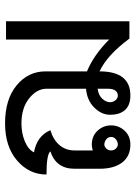

<svg xmlns="http://www.w3.org/2000/svg" viewBox="95 -655 548 778"><g transform="rotate(-90 369.0 -266.0)"><path d="M671.9 -15.6H601.6Q535.2 -105.5 468.8 -136.7Q468.8 -11.7 371.1 -11.7Q332 -11.7 312.5 -33.2Q293 -54.7 293 -93.8Q293 -128.9 322.3 -158.2Q351.6 -187.5 398.4 -191.4V-351.6Q398.4 -390.6 359.4 -421.9Q320.3 -453.1 257.8 -453.1Q218.8 -453.1 185.5 -439.5Q152.3 -425.8 140.6 -402.3Q207 -390.6 230.5 -335.9Q191.4 -324.2 169.9 -298.8Q148.4 -273.4 148.4 -238.3V-164.1Q160.2 -168 171.9 -168Q207 -168 228.5 -144.5Q250 -121.1 250 -89.8Q250 -58.6 228.5 -35.2Q207 -11.7 171.9 -11.7Q125 -11.7 99.6 -44.9Q74.2 -78.1 74.2 -136.7V-238.3Q74.2 -312.5 144.5 -335.9Q132.8 -351.6 50.8 -351.6Q50.8 -421.9 107.4 -470.7Q164.1 -519.5 257.8 -519.5Q355.5 -519.5 412.1 -472.7Q468.8 -425.8 468.8 -355.5V-187.5Q535.2 -160.2 597.7 -97.7V-515.6H671.9ZM398.4 -101.6V-144.5Q371.1 -140.6 357.4 -125Q343.8 -109.4 343.8 -93.8Q343.8 -82 351.6 -72.3Q359.4 -62.5 371.1 -62.5Q382.8 -62.5 390.6 -72.3Q398.4 -82 398.4 -101.6ZM171.9 -62.5Q183.6 -62.5 193.4 -70.3Q203.1 -78.1 203.1 -89.8Q203.1 -101.6 193.4 -109.4Q183.6 -117.2 171.9 -117.2Q164.1 -117.2 156.2 -109.4Q148.4 -101.6 148.4 -89.8Q148.4 -78.1 156.2 -70.3Q164.1 -62.5 171.9 -62.5Z"/></g></svg>

Font: 和音 by 宁静之雨，公众号njzyshare
Style: Regular
Weight: 400
Designer: Steve Matteson
Foundry: Ascender Corporation
Version: Version 6.00;June 8, 2018;FontCreator 11.0.0.2388 32-bit